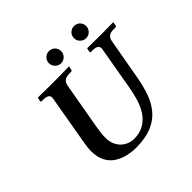

<svg xmlns="http://www.w3.org/2000/svg" viewBox="-198 -997 1203 1203"><g transform="rotate(-45 403.5 -395.5)"><path d="M638 -569Q640 -577 640 -582Q640 -613 591 -613H577Q570 -613 570 -621L575 -645L577 -646Q577 -646 597.5 -646Q618 -646 645 -645.5Q672 -645 691 -645Q709 -645 736 -645.5Q763 -646 784 -646Q805 -646 805 -646L807 -645L803 -621Q801 -613 793 -613H779Q748 -613 734.5 -601.5Q721 -590 717 -569L668 -293Q656 -226 636 -170.5Q616 -115 580.5 -74Q545 -33 489 -10.5Q433 12 350 12Q317 12 280.5 4Q244 -4 211 -24Q178 -44 157.5 -80.5Q137 -117 137 -175Q137 -202 143 -235L201 -569Q203 -577 203 -582Q203 -613 154 -613H140Q133 -613 133 -621L138 -645L140 -646Q140 -646 155.5 -646Q171 -646 193.5 -645.5Q216 -645 238.5 -645Q261 -645 276 -645Q290 -645 312.5 -645Q335 -645 358 -645.5Q381 -646 397 -646Q413 -646 413 -646L415 -645L410 -621Q408 -613 401 -613H387Q356 -613 342 -601.5Q328 -590 324 -569L271 -268Q267 -244 263.5 -219.5Q260 -195 260 -171Q260 -131 273.5 -104.5Q287 -78 306.5 -63Q326 -48 346 -42Q366 -36 379 -36Q434 -36 471 -58Q508 -80 531 -115.5Q554 -151 567 -193.5Q580 -236 587 -276ZM340 -749Q340 -772 356 -787.5Q372 -803 394 -803Q417 -803 432.5 -787.5Q448 -772 448 -749Q448 -727 432.5 -711Q417 -695 394 -695Q372 -695 356 -711Q340 -727 340 -749ZM562 -749Q562 -772 578 -787.5Q594 -803 616 -803Q639 -803 654.5 -787.5Q670 -772 670 -749Q670 -727 654.5 -711Q639 -695 616 -695Q594 -695 578 -711Q562 -727 562 -749Z"/></g></svg>

Font: Libertinus Serif Semibold Italic
Style: Regular
Weight: 600
Italic angle: -11.5°
Designer: Philipp H. Poll, Khaled Hosny
Foundry: Caleb Maclennan
Version: Version 7.051;RELEASE